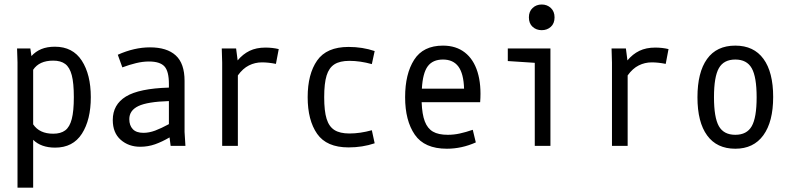

<svg xmlns="http://www.w3.org/2000/svg" viewBox="-20 -655 3540 862"><path d="M58.6 -375 56.6 -437.5H116.2L121.1 -403.3Q139.6 -423.8 165.5 -434.6Q191.4 -445.3 226.6 -445.3Q306.6 -445.3 347.2 -382.8Q387.7 -320.3 387.7 -218.8Q387.7 -117.2 347.7 -54.7Q307.6 7.8 227.5 7.8Q196.3 7.8 171.4 -1Q146.5 -9.8 128.9 -27.3V187.5H58.6ZM218.8 -54.7Q252.9 -54.7 272.9 -69.8Q293 -85 302.2 -120.6Q311.5 -156.2 311.5 -218.8Q311.5 -282.2 302.2 -317.4Q293 -352.5 272.9 -367.7Q252.9 -382.8 218.8 -382.8Q156.2 -382.8 128.9 -341.8V-96.7Q157.2 -54.7 218.8 -54.7Z M609.4 3.9Q557.6 3.9 522 -27.3Q486.3 -58.6 486.3 -116.2Q486.3 -185.5 545.4 -221.7Q604.5 -257.8 738.3 -261.7V-278.3Q738.3 -335 718.3 -356.9Q698.2 -378.9 648.4 -378.9Q621.1 -378.9 590.8 -371.6Q560.5 -364.3 529.3 -352.5L508.8 -409.2Q583 -442.4 653.3 -442.4Q729.5 -442.4 769 -406.2Q808.6 -370.1 808.6 -292V-62.5L812.5 0H746.1L741.2 -38.1Q708 -18.6 676.3 -7.3Q644.5 3.9 609.4 3.9ZM624 -58.6Q649.4 -58.6 676.8 -68.8Q704.1 -79.1 738.3 -97.7V-201.2Q641.6 -198.2 601.1 -178.7Q560.5 -159.2 560.5 -120.1Q560.5 -91.8 576.2 -75.2Q591.8 -58.6 624 -58.6Z M977.5 -374 975.6 -437.5H1040L1046.9 -383.8Q1070.3 -412.1 1100.6 -426.8Q1130.9 -441.4 1171.9 -441.4Q1203.1 -441.4 1231.4 -434.6L1218.8 -368.2Q1184.6 -375 1156.2 -375Q1125 -375 1097.7 -361.3Q1070.3 -347.7 1047.9 -316.4V0H977.5Z M1649.4 -367.2Q1596.7 -381.8 1548.8 -381.8Q1505.9 -381.8 1481.4 -366.2Q1457 -350.6 1446.3 -315.9Q1435.5 -281.2 1435.5 -218.8Q1435.5 -156.2 1446.3 -121.6Q1457 -86.9 1481.4 -71.3Q1505.9 -55.7 1548.8 -55.7Q1596.7 -55.7 1649.4 -70.3L1662.1 -11.7Q1607.4 6.8 1544.9 6.8Q1446.3 6.8 1403.8 -54.2Q1361.3 -115.2 1361.3 -218.8Q1361.3 -322.3 1403.8 -383.3Q1446.3 -444.3 1544.9 -444.3Q1607.4 -444.3 1662.1 -425.8Z M1986.3 12.7Q1885.7 12.7 1842.3 -50.3Q1798.8 -113.3 1798.8 -218.8Q1798.8 -323.2 1839.4 -386.7Q1879.9 -450.2 1968.8 -450.2Q2027.3 -450.2 2066.9 -419.4Q2106.4 -388.7 2124 -331.5Q2141.6 -274.4 2135.7 -196.3H1873Q1875 -141.6 1887.2 -109.9Q1899.4 -78.1 1923.8 -64Q1948.2 -49.8 1990.2 -49.8Q2017.6 -49.8 2044.4 -55.7Q2071.3 -61.5 2102.5 -72.3L2116.2 -15.6Q2052.7 12.7 1986.3 12.7ZM2063.5 -256.8Q2061.5 -324.2 2038.1 -356Q2014.6 -387.7 1968.8 -387.7Q1922.9 -387.7 1900.4 -357.4Q1877.9 -327.1 1874 -256.8Z M2380.9 -373 2259.8 -380.9V-437.5H2451.2V0H2380.9ZM2354.5 -577.1Q2354.5 -603.5 2371.1 -619.1Q2387.7 -634.8 2412.1 -634.8Q2436.5 -634.8 2453.1 -619.1Q2469.7 -603.5 2469.7 -577.1Q2469.7 -549.8 2453.1 -534.7Q2436.5 -519.5 2412.1 -519.5Q2387.7 -519.5 2371.1 -534.7Q2354.5 -549.8 2354.5 -577.1Z M2727.5 -374 2725.6 -437.5H2790L2796.9 -383.8Q2820.3 -412.1 2850.6 -426.8Q2880.9 -441.4 2921.9 -441.4Q2953.1 -441.4 2981.4 -434.6L2968.8 -368.2Q2934.6 -375 2906.2 -375Q2875 -375 2847.7 -361.3Q2820.3 -347.7 2797.9 -316.4V0H2727.5Z M3281.2 12.7Q3198.2 12.7 3154.8 -46.9Q3111.3 -106.4 3111.3 -218.3Q3111.3 -330.1 3154.3 -390.1Q3197.3 -450.2 3281.2 -450.2Q3364.3 -450.2 3407.7 -390.6Q3451.2 -331.1 3451.2 -219.7Q3451.2 -108.4 3407.2 -47.9Q3363.3 12.7 3281.2 12.7ZM3281.2 -49.8Q3333 -49.8 3355 -88.4Q3377 -127 3377 -218.3Q3377 -309.6 3355 -348.6Q3333 -387.7 3281.2 -387.7Q3229.5 -387.7 3207.5 -349.1Q3185.5 -310.5 3185.5 -218.8Q3185.5 -127 3207.5 -88.4Q3229.5 -49.8 3281.2 -49.8Z"/></svg>

Font: Sudo Variable
Style: Regular
Weight: 400
Monospace: yes
Designer: Jens Kutilek
Foundry: Jens Kutilek
Version: Version 0.040